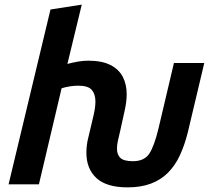

<svg xmlns="http://www.w3.org/2000/svg" viewBox="-20 -796 905 829"><path d="M531 13Q440 13 396.5 -27Q353 -67 353 -137Q353 -152 355 -169Q357 -186 362 -205L384 -298Q388 -315 390 -330Q392 -345 392 -358Q392 -389 376.5 -407.5Q361 -426 318 -426Q299 -426 281 -423Q263 -420 246 -415L148 0H17L198 -755L333 -776L271 -520Q294 -526 316.5 -530Q339 -534 361 -534Q420 -534 456.5 -515.5Q493 -497 510 -464.5Q527 -432 527 -389Q527 -374 525 -357Q523 -340 519 -322L499 -231Q493 -207 489 -188Q485 -169 485 -154Q485 -128 500 -114Q515 -100 554 -100Q603 -100 624.5 -132.5Q646 -165 664 -240L731 -524H862L791 -225Q777 -169 756.5 -125Q736 -81 705 -50Q674 -19 631 -3Q588 13 531 13Z"/></svg>

Font: Ubuntu Sans
Style: Bold Italic
Weight: 700
Italic angle: -13.5°
Designer: Dalton Maag Ltd
Foundry: Dalton Maag Ltd
Version: Version 1.006